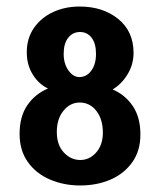

<svg xmlns="http://www.w3.org/2000/svg" viewBox="-20 -558 490 588"><path d="M410 -146Q410 -199 386.5 -233.5Q363 -268 325 -284Q353 -301 371 -331Q389 -361 389 -396Q389 -462 342 -500Q295 -538 224 -538Q179 -538 142.5 -521Q106 -504 84 -472.5Q62 -441 62 -398Q62 -359 80.5 -329.5Q99 -300 127 -287Q87 -270 63.5 -235.5Q40 -201 40 -148Q40 -97 65.5 -61.5Q91 -26 133.5 -8Q176 10 225 10Q277 10 318.5 -8Q360 -26 385 -61Q410 -96 410 -146ZM274 -393Q274 -361 259.5 -341.5Q245 -322 223 -322Q204 -322 189.5 -342.5Q175 -363 175 -393Q175 -425 189 -442.5Q203 -460 225 -460Q247 -460 260.5 -442.5Q274 -425 274 -393ZM295 -152Q295 -114 274.5 -91Q254 -68 226 -68Q197 -68 175.5 -91Q154 -114 154 -154Q154 -194 174.5 -219Q195 -244 224 -244Q255 -244 275 -218.5Q295 -193 295 -152Z"/></svg>

Font: Lisu Bosa Black
Style: Regular
Weight: 900
Designer: David Morse, Annie Olsen, Victor Gaultney, Frank Grießhammer (Latin)
Foundry: SIL International
Version: Version 2.000